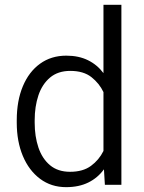

<svg xmlns="http://www.w3.org/2000/svg" viewBox="-20 -770 600 800"><path d="M49.8 -258.8V-269Q49.8 -350.1 75.2 -410.6Q100.6 -471.2 147 -504.6Q193.4 -538.1 256.3 -538.1Q308.1 -538.1 346.7 -519Q385.3 -500 411.1 -465.3V-750H485.8V0H417L413.1 -64.5Q387.2 -28.8 347.9 -9.5Q308.6 9.8 255.4 9.8Q193.4 9.8 147 -24.9Q100.6 -59.6 75.2 -120.1Q49.8 -180.7 49.8 -258.8ZM124.5 -269V-258.8Q124.5 -201.7 140.1 -155.3Q155.8 -108.9 188.5 -81.5Q221.2 -54.2 272 -54.2Q325.7 -54.2 359.1 -78.9Q392.6 -103.5 411.1 -141.1V-386.2Q394 -422.4 361.1 -448.5Q328.1 -474.6 272.9 -474.6Q221.7 -474.6 188.7 -447Q155.8 -419.4 140.1 -372.8Q124.5 -326.2 124.5 -269Z"/></svg>

Font: Vazirmatn UI FD Light
Style: Regular
Weight: 300
Designer: Saber Rastikerdar
Foundry: Saber Rastikerdar
Version: Version 33.003